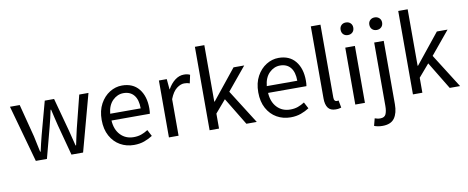

<svg xmlns="http://www.w3.org/2000/svg" viewBox="-81 -1179 4398 1804"><g transform="rotate(-10 2118.0 -277.0)"><path d="M178 0 27 -543H120L201 -229Q209 -190 217 -153Q225 -116 233 -78H238Q246 -116 255 -153Q264 -190 274 -229L359 -543H448L533 -229Q543 -190 552 -153Q561 -116 571 -78H576Q584 -116 592 -153Q600 -190 609 -229L688 -543H776L629 0H518L440 -293Q430 -331 421.5 -369.5Q413 -408 403 -449H398Q389 -408 380.5 -369Q372 -330 361 -291L284 0Z M1114 13Q1042 13 983 -20.5Q924 -54 889 -118Q854 -182 854 -271Q854 -360 889 -424Q924 -488 979.5 -522.5Q1035 -557 1097 -557Q1201 -557 1257.5 -487.5Q1314 -418 1314 -302Q1314 -287 1313 -274Q1312 -261 1310 -250H944Q949 -163 998 -111.5Q1047 -60 1124 -60Q1164 -60 1196.5 -71.5Q1229 -83 1260 -103L1292 -42Q1257 -19 1213 -3Q1169 13 1114 13ZM943 -315H1234Q1234 -398 1198.5 -441Q1163 -484 1099 -484Q1041 -484 996 -440Q951 -396 943 -315Z M1448 0V-543H1523L1532 -444H1534Q1563 -496 1603 -526.5Q1643 -557 1688 -557Q1723 -557 1746 -545L1729 -466Q1716 -471 1704.5 -473Q1693 -475 1676 -475Q1642 -475 1604.5 -446.5Q1567 -418 1540 -349V0Z M1836 0V-796H1926V-257H1930L2160 -543H2262L2081 -324L2286 0H2187L2028 -262L1926 -143V0Z M2608 13Q2536 13 2477 -20.5Q2418 -54 2383 -118Q2348 -182 2348 -271Q2348 -360 2383 -424Q2418 -488 2473.5 -522.5Q2529 -557 2591 -557Q2695 -557 2751.5 -487.5Q2808 -418 2808 -302Q2808 -287 2807 -274Q2806 -261 2804 -250H2438Q2443 -163 2492 -111.5Q2541 -60 2618 -60Q2658 -60 2690.5 -71.5Q2723 -83 2754 -103L2786 -42Q2751 -19 2707 -3Q2663 13 2608 13ZM2437 -315H2728Q2728 -398 2692.5 -441Q2657 -484 2593 -484Q2535 -484 2490 -440Q2445 -396 2437 -315Z M3038 13Q2987 13 2964.5 -18.5Q2942 -50 2942 -108V-796H3034V-102Q3034 -81 3041.5 -72Q3049 -63 3059 -63Q3063 -63 3067 -63.5Q3071 -64 3078 -65L3091 5Q3081 8 3069 10.5Q3057 13 3038 13Z M3226 0V-543H3318V0ZM3272 -655Q3245 -655 3228.5 -671.5Q3212 -688 3212 -716Q3212 -742 3228.5 -758.5Q3245 -775 3272 -775Q3299 -775 3316 -758.5Q3333 -742 3333 -716Q3333 -688 3316 -671.5Q3299 -655 3272 -655Z M3444 242Q3420 242 3399.5 238Q3379 234 3365 228L3383 159Q3394 163 3407.5 166Q3421 169 3435 169Q3476 169 3489 140Q3502 111 3502 62V-543H3593V62Q3593 145 3559 193.5Q3525 242 3444 242ZM3547 -655Q3520 -655 3503 -671.5Q3486 -688 3486 -716Q3486 -742 3503 -758.5Q3520 -775 3547 -775Q3573 -775 3590.5 -758.5Q3608 -742 3608 -716Q3608 -688 3590.5 -671.5Q3573 -655 3547 -655Z M3776 0V-796H3866V-257H3870L4100 -543H4202L4021 -324L4226 0H4127L3968 -262L3866 -143V0Z"/></g></svg>

Font: Chocolate Classical Sans
Style: Regular
Weight: 400
Designer: 田海東、宇文滿月
Foundry: Moonlit Owen
Version: Version 1.001